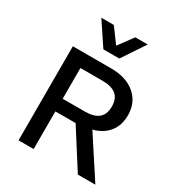

<svg xmlns="http://www.w3.org/2000/svg" viewBox="-207 -1032 1085 1167"><g transform="rotate(30 336.0 -448.5)"><path d="M486.8 -897 379.9 -736.8H268.1L161.1 -897H249L324.2 -794.9L399.9 -897ZM367.2 -660.2Q473.1 -660.2 535.6 -606.9Q598.1 -553.7 598.1 -463.9Q598.1 -392.6 560.3 -345.7Q522.5 -298.8 454.1 -280.8L637.2 0H514.2L346.2 -264.2H204.1V0H98.1V-660.2ZM358.9 -353Q423.3 -353 455.1 -379.6Q486.8 -406.2 486.8 -460.9Q486.8 -515.6 455.1 -542.2Q423.3 -568.8 358.9 -568.8H204.1V-353Z"/></g></svg>

Font: Work Sans Medium
Style: Regular
Weight: 500
Designer: Wei Huang
Foundry: Wei Huang
Version: Version 2.012